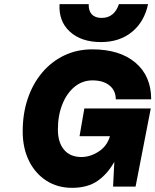

<svg xmlns="http://www.w3.org/2000/svg" viewBox="-20 -896 746 922"><path d="M691 -876Q673 -791 613.5 -742.5Q554 -694 465 -694Q370 -694 315.5 -744Q261 -794 266 -876H406Q405 -844 421 -827Q437 -810 468 -810Q529 -810 551 -876ZM89 -265Q89 -351 113.5 -423Q138 -495 183 -548Q228 -601 289 -630Q350 -659 423 -659Q555 -659 630.5 -595Q706 -531 706 -419H536Q536 -461 506 -485.5Q476 -510 424 -510Q376 -510 338.5 -479.5Q301 -449 279.5 -395.5Q258 -342 258 -274Q258 -212 287.5 -177Q317 -142 371 -142Q413 -142 453.5 -168Q494 -194 508 -242H362L385 -375H704L631 0H523L529 -119Q496 -60 448 -27Q400 6 326 6Q256 6 202.5 -28.5Q149 -63 119 -124Q89 -185 89 -265Z"/></svg>

Font: Overused Grotesk ExtraBold
Style: Italic
Weight: 800
Italic angle: -10°
Version: Version 0.003